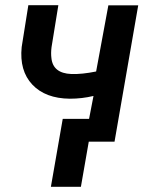

<svg xmlns="http://www.w3.org/2000/svg" viewBox="-20 -549 578 744"><path d="M423.8 0H308.1L342.3 -177.2Q297.9 -166.5 250.5 -166.5Q155.8 -167.5 105.2 -221.2Q54.7 -274.9 64 -366.7L89.8 -528.8H206.1L179.7 -366.2Q176.8 -342.8 179.2 -324.2Q185.1 -265.1 256.3 -262.2Q296.9 -260.7 352.5 -272L399.9 -528.3H515.6ZM293.5 174.8H177.2L223.1 -88.4H339.4Z"/></svg>

Font: Roboto Medium
Style: Italic
Weight: 500
Italic angle: -12°
Designer: Google
Version: Version 2.134; 2016